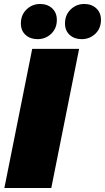

<svg xmlns="http://www.w3.org/2000/svg" viewBox="-20 -946 528 966"><path d="M142 -700H378L238 0H2ZM85 -828Q85 -871 113.5 -898.5Q142 -926 182 -926Q219 -926 242.5 -904Q266 -882 266 -846Q266 -803 237.5 -776Q209 -749 169 -749Q132 -749 108.5 -770.5Q85 -792 85 -828ZM307 -828Q307 -871 335.5 -898.5Q364 -926 404 -926Q441 -926 464.5 -904Q488 -882 488 -846Q488 -803 459.5 -776Q431 -749 391 -749Q354 -749 330.5 -770.5Q307 -792 307 -828Z"/></svg>

Font: Montserrat Alternates Black
Style: Italic
Weight: 900
Italic angle: -11.3°
Designer: Julieta Ulanovsky
Foundry: Julieta Ulanovsky
Version: Version 7.200